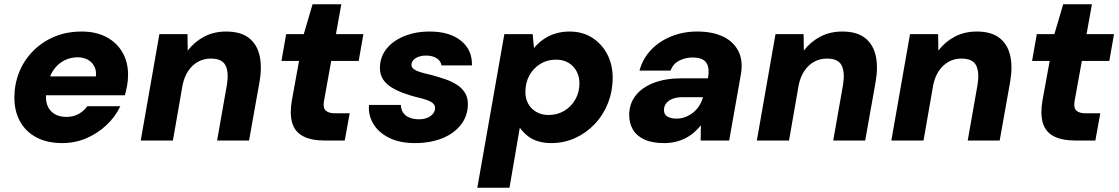

<svg xmlns="http://www.w3.org/2000/svg" viewBox="-20 -655 5217 895"><path d="M270 12Q201 12 151 -14Q101 -40 74 -88Q47 -136 47 -200Q47 -262 69 -317.5Q91 -373 133 -416Q175 -459 232.5 -483.5Q290 -508 361 -508Q427 -508 475.5 -482.5Q524 -457 550.5 -411.5Q577 -366 577 -307Q577 -281 572.5 -256Q568 -231 562 -211H152L168 -299H427Q430 -327 419 -347Q408 -367 388 -377.5Q368 -388 342 -388Q309 -388 280 -373.5Q251 -359 230 -329.5Q209 -300 201 -255L196 -226Q191 -192 200 -166Q209 -140 232 -125Q255 -110 290 -110Q322 -110 347 -124Q372 -138 387 -160H541Q518 -111 476.5 -72Q435 -33 382.5 -10.5Q330 12 270 12Z M636 0 723 -496H854L855 -419Q885 -459 930.5 -483.5Q976 -508 1034 -508Q1101 -508 1139 -479Q1177 -450 1189.5 -398Q1202 -346 1190 -275L1141 0H992L1038 -261Q1047 -319 1031 -350.5Q1015 -382 962 -382Q930 -382 903 -367Q876 -352 857.5 -324.5Q839 -297 831 -258L786 0Z M1494 0Q1430 0 1392 -20.5Q1354 -41 1342 -82.5Q1330 -124 1340 -184L1374 -371H1292L1314 -496H1396L1437 -635H1571L1546 -496H1674L1652 -371H1524L1490 -183Q1485 -151 1499 -139Q1513 -127 1540 -127H1610L1587 0Z M1915 12Q1844 12 1795 -12Q1746 -36 1721 -76.5Q1696 -117 1700 -166H1849Q1849 -145 1859 -130Q1869 -115 1888 -107Q1907 -99 1933 -99Q1957 -99 1973.5 -106.5Q1990 -114 1999 -125.5Q2008 -137 2008 -152Q2008 -165 1997.5 -174Q1987 -183 1969.5 -189Q1952 -195 1930 -200Q1897 -208 1865 -219.5Q1833 -231 1807 -246.5Q1781 -262 1766 -284.5Q1751 -307 1751 -338Q1751 -388 1780.5 -426Q1810 -464 1863 -486Q1916 -508 1983 -508Q2076 -508 2129 -465Q2182 -422 2180 -350H2038Q2035 -371 2015.5 -383.5Q1996 -396 1966 -396Q1936 -396 1917 -383.5Q1898 -371 1898 -353Q1898 -341 1909.5 -332.5Q1921 -324 1941.5 -318Q1962 -312 1989 -306Q2026 -296 2057.5 -285Q2089 -274 2112 -258.5Q2135 -243 2148 -221.5Q2161 -200 2161 -170Q2161 -115 2128.5 -73.5Q2096 -32 2040.5 -10Q1985 12 1915 12Z M2205 220 2331 -496H2463L2469 -431Q2488 -454 2513 -471.5Q2538 -489 2568.5 -498.5Q2599 -508 2635 -508Q2695 -508 2740 -479.5Q2785 -451 2810.5 -402.5Q2836 -354 2836 -293Q2836 -231 2814.5 -175.5Q2793 -120 2753.5 -78Q2714 -36 2662 -12Q2610 12 2549 12Q2515 12 2486.5 3Q2458 -6 2437.5 -23Q2417 -40 2403 -60L2355 220ZM2537 -119Q2578 -119 2610.5 -138.5Q2643 -158 2662 -191.5Q2681 -225 2681 -267Q2681 -297 2668 -322Q2655 -347 2630.5 -362Q2606 -377 2572 -377Q2531 -377 2498.5 -357Q2466 -337 2447.5 -303Q2429 -269 2429 -226Q2429 -195 2442.5 -171Q2456 -147 2480.5 -133Q2505 -119 2537 -119Z M3076 12Q3019 12 2983 -5Q2947 -22 2930 -51.5Q2913 -81 2913 -119Q2913 -171 2943 -209.5Q2973 -248 3028 -269Q3083 -290 3158 -290H3280Q3286 -323 3280.5 -344.5Q3275 -366 3257.5 -376.5Q3240 -387 3208 -387Q3174 -387 3145.5 -372Q3117 -357 3106 -326H2961Q2976 -381 3014 -421.5Q3052 -462 3108 -485Q3164 -508 3230 -508Q3302 -508 3351.5 -484Q3401 -460 3423 -414.5Q3445 -369 3433 -305L3379 0H3246L3247 -71Q3233 -53 3215 -37.5Q3197 -22 3175.5 -11Q3154 0 3129 6Q3104 12 3076 12ZM3133 -102Q3156 -102 3176 -110Q3196 -118 3212.5 -131.5Q3229 -145 3240 -163Q3251 -181 3257 -202H3161Q3135 -202 3115.5 -194.5Q3096 -187 3085.5 -173.5Q3075 -160 3075 -142Q3075 -121 3091.5 -111.5Q3108 -102 3133 -102Z M3508 0 3595 -496H3726L3727 -419Q3757 -459 3802.5 -483.5Q3848 -508 3906 -508Q3973 -508 4011 -479Q4049 -450 4061.5 -398Q4074 -346 4062 -275L4013 0H3864L3910 -261Q3919 -319 3903 -350.5Q3887 -382 3834 -382Q3802 -382 3775 -367Q3748 -352 3729.5 -324.5Q3711 -297 3703 -258L3658 0Z M4135 0 4222 -496H4353L4354 -419Q4384 -459 4429.5 -483.5Q4475 -508 4533 -508Q4600 -508 4638 -479Q4676 -450 4688.5 -398Q4701 -346 4689 -275L4640 0H4491L4537 -261Q4546 -319 4530 -350.5Q4514 -382 4461 -382Q4429 -382 4402 -367Q4375 -352 4356.5 -324.5Q4338 -297 4330 -258L4285 0Z M4993 0Q4929 0 4891 -20.5Q4853 -41 4841 -82.5Q4829 -124 4839 -184L4873 -371H4791L4813 -496H4895L4936 -635H5070L5045 -496H5173L5151 -371H5023L4989 -183Q4984 -151 4998 -139Q5012 -127 5039 -127H5109L5086 0Z"/></svg>

Font: DM Sans 24pt Black
Style: Italic
Weight: 900
Italic angle: -10°
Designer: Colophon Foundry, Jonny Pinhorn
Foundry: Colophon Foundry
Version: Version 4.004;gftools[0.9.30]